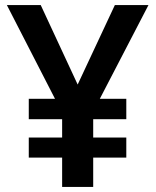

<svg xmlns="http://www.w3.org/2000/svg" viewBox="-20 -734 612 754"><path d="M285 -402 431 -714H563L372 -346H476V-266H346V-194H476V-115H346V0H224V-115H93V-194H224V-266H93V-346H196L7 -714H140Z"/></svg>

Font: Noto Sans Kawi SemiBold
Style: Regular
Weight: 600
Designer: Fadhl Haqq
Version: Version 1.000